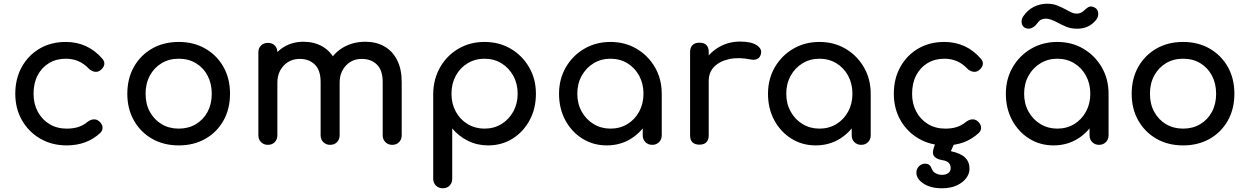

<svg xmlns="http://www.w3.org/2000/svg" viewBox="-20 -776 6704 1030"><path d="M338 4Q258 4 195.5 -32.5Q133 -69 97.5 -131.5Q62 -194 62 -273Q62 -354 97 -417Q132 -480 193 -515.5Q254 -551 333 -551Q392 -551 441 -528.5Q490 -506 529 -461Q543 -445 539 -428Q535 -411 517 -398Q503 -388 486 -391.5Q469 -395 455 -409Q406 -461 333 -461Q282 -461 243 -437.5Q204 -414 182 -372Q160 -330 160 -273Q160 -219 182.5 -177Q205 -135 245 -110.5Q285 -86 338 -86Q373 -86 399.5 -94.5Q426 -103 448 -121Q464 -134 481 -135.5Q498 -137 511 -126Q528 -112 530 -94.5Q532 -77 518 -63Q446 4 338 4Z M939 4Q858 4 796 -31.5Q734 -67 698.5 -129.5Q663 -192 663 -273Q663 -355 698.5 -417.5Q734 -480 796 -515.5Q858 -551 939 -551Q1019 -551 1081 -515.5Q1143 -480 1178.5 -417.5Q1214 -355 1214 -273Q1214 -192 1179 -129.5Q1144 -67 1082 -31.5Q1020 4 939 4ZM939 -86Q991 -86 1031 -110Q1071 -134 1093.5 -176Q1116 -218 1116 -273Q1116 -328 1093.5 -370.5Q1071 -413 1031 -437Q991 -461 939 -461Q887 -461 847 -437Q807 -413 784 -370.5Q761 -328 761 -273Q761 -218 784 -176Q807 -134 847 -110Q887 -86 939 -86Z M2084 1Q2062 1 2047.5 -13.5Q2033 -28 2033 -50V-336Q2033 -399 2002 -429.5Q1971 -460 1921 -460Q1869 -460 1835.5 -424Q1802 -388 1802 -332H1719Q1719 -397 1747 -446.5Q1775 -496 1825.5 -524Q1876 -552 1941 -552Q1998 -552 2042 -527Q2086 -502 2110.5 -453.5Q2135 -405 2135 -336V-50Q2135 -28 2121 -13.5Q2107 1 2084 1ZM1417 1Q1395 1 1380.5 -13.5Q1366 -28 1366 -50V-495Q1366 -518 1380.5 -532Q1395 -546 1417 -546Q1440 -546 1454 -532Q1468 -518 1468 -495V-50Q1468 -28 1454 -13.5Q1440 1 1417 1ZM1751 1Q1729 1 1714.5 -13.5Q1700 -28 1700 -50V-336Q1700 -399 1669 -429.5Q1638 -460 1588 -460Q1536 -460 1502 -424Q1468 -388 1468 -332H1405Q1405 -397 1431 -446.5Q1457 -496 1503 -524Q1549 -552 1608 -552Q1665 -552 1709 -527Q1753 -502 1777.5 -453.5Q1802 -405 1802 -336V-50Q1802 -28 1788 -13.5Q1774 1 1751 1Z M2355 234Q2333 234 2318.5 219.5Q2304 205 2304 183V-273Q2305 -352 2341 -415Q2377 -478 2439 -514.5Q2501 -551 2579 -551Q2658 -551 2720 -514.5Q2782 -478 2818.5 -415Q2855 -352 2855 -273Q2855 -194 2821.5 -131.5Q2788 -69 2730 -32.5Q2672 4 2599 4Q2540 4 2490.5 -20.5Q2441 -45 2406 -87V183Q2406 205 2392 219.5Q2378 234 2355 234ZM2579 -86Q2630 -86 2670 -110.5Q2710 -135 2733.5 -177.5Q2757 -220 2757 -273Q2757 -327 2733.5 -369.5Q2710 -412 2670 -436.5Q2630 -461 2579 -461Q2529 -461 2488.5 -436.5Q2448 -412 2425 -369.5Q2402 -327 2402 -273Q2402 -220 2425 -177.5Q2448 -135 2488.5 -110.5Q2529 -86 2579 -86Z M3235 4Q3162 4 3104 -32.5Q3046 -69 3012.5 -131.5Q2979 -194 2979 -273Q2979 -352 3015.5 -415Q3052 -478 3114.5 -514.5Q3177 -551 3255 -551Q3333 -551 3395 -514.5Q3457 -478 3493.5 -415Q3530 -352 3530 -273H3491Q3491 -194 3457.5 -131.5Q3424 -69 3366 -32.5Q3308 4 3235 4ZM3255 -86Q3306 -86 3346 -110.5Q3386 -135 3409 -177.5Q3432 -220 3432 -273Q3432 -327 3409 -369.5Q3386 -412 3346 -436.5Q3306 -461 3255 -461Q3205 -461 3164.5 -436.5Q3124 -412 3100.5 -369.5Q3077 -327 3077 -273Q3077 -220 3100.5 -177.5Q3124 -135 3164.5 -110.5Q3205 -86 3255 -86ZM3479 1Q3457 1 3442.5 -13.5Q3428 -28 3428 -50V-203L3447 -309L3530 -273V-50Q3530 -28 3515.5 -13.5Q3501 1 3479 1Z M3731 -342Q3731 -402 3760.5 -449.5Q3790 -497 3840 -525Q3890 -553 3950 -553Q4010 -553 4039.5 -533.5Q4069 -514 4062 -487Q4059 -473 4050.5 -465.5Q4042 -458 4031 -456Q4020 -454 4007 -457Q3943 -470 3892 -459Q3841 -448 3811.5 -418Q3782 -388 3782 -342ZM3732 0Q3708 0 3695 -12.5Q3682 -25 3682 -50V-497Q3682 -521 3695 -534Q3708 -547 3732 -547Q3757 -547 3769.5 -534.5Q3782 -522 3782 -497V-50Q3782 -26 3769.5 -13Q3757 0 3732 0Z M4356 4Q4283 4 4225 -32.5Q4167 -69 4133.5 -131.5Q4100 -194 4100 -273Q4100 -352 4136.5 -415Q4173 -478 4235.5 -514.5Q4298 -551 4376 -551Q4454 -551 4516 -514.5Q4578 -478 4614.5 -415Q4651 -352 4651 -273H4612Q4612 -194 4578.5 -131.5Q4545 -69 4487 -32.5Q4429 4 4356 4ZM4376 -86Q4427 -86 4467 -110.5Q4507 -135 4530 -177.5Q4553 -220 4553 -273Q4553 -327 4530 -369.5Q4507 -412 4467 -436.5Q4427 -461 4376 -461Q4326 -461 4285.5 -436.5Q4245 -412 4221.5 -369.5Q4198 -327 4198 -273Q4198 -220 4221.5 -177.5Q4245 -135 4285.5 -110.5Q4326 -86 4376 -86ZM4600 1Q4578 1 4563.5 -13.5Q4549 -28 4549 -50V-203L4568 -309L4651 -273V-50Q4651 -28 4636.5 -13.5Q4622 1 4600 1Z M5051 4Q4971 4 4908.5 -32.5Q4846 -69 4810.5 -131.5Q4775 -194 4775 -273Q4775 -354 4810 -417Q4845 -480 4906 -515.5Q4967 -551 5046 -551Q5105 -551 5154 -528.5Q5203 -506 5242 -461Q5256 -445 5252 -428Q5248 -411 5230 -398Q5216 -388 5199 -391.5Q5182 -395 5168 -409Q5119 -461 5046 -461Q4995 -461 4956 -437.5Q4917 -414 4895 -372Q4873 -330 4873 -273Q4873 -219 4895.5 -177Q4918 -135 4958 -110.5Q4998 -86 5051 -86Q5086 -86 5112.5 -94.5Q5139 -103 5161 -121Q5177 -134 5194 -135.5Q5211 -137 5224 -126Q5241 -112 5243 -94.5Q5245 -77 5231 -63Q5159 4 5051 4ZM5033 234Q4973 234 4934.5 209Q4896 184 4896 150Q4896 130 4910 116Q4924 102 4943 102Q4955 102 4963.5 107.5Q4972 113 4977 127Q4984 145 4999.5 153.5Q5015 162 5034 162Q5054 162 5067 152.5Q5080 143 5080 127Q5080 109 5070 98Q5060 87 5035 83Q5004 78 4991.5 62.5Q4979 47 4990 15L5000 -13Q5007 -33 5021 -43.5Q5035 -54 5057 -54Q5082 -54 5094.5 -38Q5107 -22 5096 1L5081 35Q5133 46 5157 69Q5181 92 5181 130Q5181 156 5163 180Q5145 204 5112 219Q5079 234 5033 234Z M5632 4Q5559 4 5501 -32.5Q5443 -69 5409.5 -131.5Q5376 -194 5376 -273Q5376 -352 5412.5 -415Q5449 -478 5511.5 -514.5Q5574 -551 5652 -551Q5730 -551 5792 -514.5Q5854 -478 5890.5 -415Q5927 -352 5927 -273H5888Q5888 -194 5854.5 -131.5Q5821 -69 5763 -32.5Q5705 4 5632 4ZM5652 -86Q5703 -86 5743 -110.5Q5783 -135 5806 -177.5Q5829 -220 5829 -273Q5829 -327 5806 -369.5Q5783 -412 5743 -436.5Q5703 -461 5652 -461Q5602 -461 5561.5 -436.5Q5521 -412 5497.5 -369.5Q5474 -327 5474 -273Q5474 -220 5497.5 -177.5Q5521 -135 5561.5 -110.5Q5602 -86 5652 -86ZM5876 1Q5854 1 5839.5 -13.5Q5825 -28 5825 -50V-203L5844 -309L5927 -273V-50Q5927 -28 5912.5 -13.5Q5898 1 5876 1ZM5759 -622Q5725 -622 5700 -632.5Q5675 -643 5657 -653Q5635 -665 5619 -670.5Q5603 -676 5591 -676Q5577 -676 5566 -671Q5555 -666 5543 -649Q5531 -633 5514 -625.5Q5497 -618 5478 -627Q5464 -634 5461 -653Q5458 -672 5469 -688Q5492 -722 5525.5 -739Q5559 -756 5598 -756Q5630 -756 5654.5 -745.5Q5679 -735 5696 -726Q5719 -713 5731 -708Q5743 -703 5756 -703Q5769 -703 5779 -708Q5789 -713 5796 -720Q5810 -734 5823 -739.5Q5836 -745 5855 -734Q5870 -725 5871.5 -705Q5873 -685 5860 -669Q5822 -622 5759 -622Z M6327 4Q6246 4 6184 -31.5Q6122 -67 6086.5 -129.5Q6051 -192 6051 -273Q6051 -355 6086.5 -417.5Q6122 -480 6184 -515.5Q6246 -551 6327 -551Q6407 -551 6469 -515.5Q6531 -480 6566.5 -417.5Q6602 -355 6602 -273Q6602 -192 6567 -129.5Q6532 -67 6470 -31.5Q6408 4 6327 4ZM6327 -86Q6379 -86 6419 -110Q6459 -134 6481.5 -176Q6504 -218 6504 -273Q6504 -328 6481.5 -370.5Q6459 -413 6419 -437Q6379 -461 6327 -461Q6275 -461 6235 -437Q6195 -413 6172 -370.5Q6149 -328 6149 -273Q6149 -218 6172 -176Q6195 -134 6235 -110Q6275 -86 6327 -86Z"/></svg>

Font: Comfortaa
Style: Bold
Weight: 700
Designer: Johan Aakerlund
Foundry: Johan Aakerlund
Version: Version 3.104; ttfautohint (v1.8.1.43-b0c9)